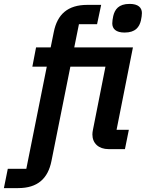

<svg xmlns="http://www.w3.org/2000/svg" viewBox="-103 -765 748 985"><path d="M536 -598C593 -598 612 -627 620 -660C623 -674 625 -688 625 -698C625 -726 606 -745 562 -745C505 -745 486 -716 478 -683C475 -669 473 -655 473 -645C473 -617 492 -598 536 -598ZM63 -423H137L32 101H-63L-83 200H-10C90 200 143 151 161 61L258 -423H438L374 -100C372 -90 371 -83 371 -75C371 -30 403 0 454 0H538L558 -99H495L579 -522H278L302 -641H395L416 -740H345C244 -740 191 -691 173 -601L157 -522H82Z"/></svg>

Font: Braiins Sans SemiBold
Style: Italic
Weight: 600
Italic angle: -11.31°
Designer: Mike Abbink, Paul van der Laan, Pieter van Rosmalen, Jiri Chlebus, Lubos Buracinsky
Foundry: Bold Monday, Sudetype
Version: Version 1.000;hotconv 1.0.109;makeotfexe 2.5.65596